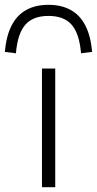

<svg xmlns="http://www.w3.org/2000/svg" viewBox="-50 -776 402 796"><path d="M124 0V-492H179V0ZM16 -555 -30 -561Q-24 -627 -2 -670Q20 -713 58.5 -734.5Q97 -756 151 -756Q205 -756 243.5 -734.5Q282 -713 304 -670Q326 -627 332 -561L286 -555Q279 -637 247 -673.5Q215 -710 151 -710Q87 -710 55 -673.5Q23 -637 16 -555Z"/></svg>

Font: Nunito Sans 7pt Expanded ExtraLight
Style: Regular
Weight: 250
Width: 7
Designer: Vernon Adams
Foundry: Vernon Adams
Version: Version 3.101;gftools[0.9.27]